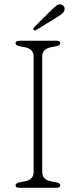

<svg xmlns="http://www.w3.org/2000/svg" viewBox="-20 -894 361 914"><path d="M181 -75Q181 -39 222 -31L248 -26Q267 -22 267 -12Q267 0 250 0H71Q54 0 54 -12Q54 -22 73 -26L99 -31Q140 -39 140 -75V-625Q140 -661 99 -669L73 -674Q54 -678 54 -688Q54 -700 71 -700H250Q267 -700 267 -688Q267 -678 248 -674L222 -669Q181 -661 181 -625ZM223.5 -845Q239.5 -860.5 250.2 -868.5Q261 -876.5 273 -872Q282 -868.5 285.8 -860.2Q289.5 -852 286 -843.5Q283 -834 273.5 -827Q264 -820 252 -812.5L151.5 -750.5Q144.5 -746.5 140 -752Q137.5 -755 139.2 -758.8Q141 -762.5 143.5 -765.5Z"/></svg>

Font: Fraunces 9pt S100 Thin
Style: Regular
Weight: 100
Version: Version 1.000; ttfautohint (v1.8.3)